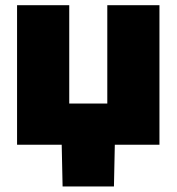

<svg xmlns="http://www.w3.org/2000/svg" viewBox="-20 -542 661 719"><path d="M43.9 0V-522.5H239.3V-154.3H381.8V-522.5H577.1V0ZM214.4 156.2 210.4 -31.2H410.6L406.7 156.2Z"/></svg>

Font: Inter 28pt Black
Style: Regular
Weight: 900
Designer: Rasmus Andersson
Foundry: rsms
Version: Version 4.001;git-66647c0bb